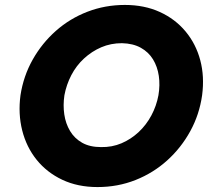

<svg xmlns="http://www.w3.org/2000/svg" viewBox="-20 -736 843 778"><path d="M241 -350Q249 -393 269 -431.5Q289 -470 320.5 -499Q352 -528 390.5 -544.5Q429 -561 474 -561Q519 -560 550.5 -542.5Q582 -525 600 -495.5Q618 -466 623.5 -428.5Q629 -391 622 -350Q614 -307 593.5 -268.5Q573 -230 542 -201Q511 -172 472.5 -155.5Q434 -139 389 -140Q344 -140 313 -157.5Q282 -175 264 -205Q246 -235 240.5 -272.5Q235 -310 241 -350ZM63 -350Q53 -275 70 -207.5Q87 -140 128.5 -88.5Q170 -37 232.5 -7.5Q295 22 375 22Q457 22 529 -6.5Q601 -35 657.5 -86Q714 -137 751 -204.5Q788 -272 799 -350Q809 -426 791.5 -492Q774 -558 732 -608.5Q690 -659 627.5 -687.5Q565 -716 486 -716Q406 -716 334.5 -688.5Q263 -661 206.5 -611Q150 -561 112.5 -494.5Q75 -428 63 -350Z"/></svg>

Font: Jost
Style: Bold Italic
Weight: 700
Italic angle: -5°
Version: Version 3.710